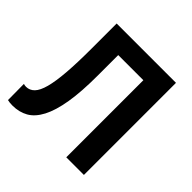

<svg xmlns="http://www.w3.org/2000/svg" viewBox="-180 -862 1032 1032"><g transform="rotate(45 336.0 -346.0)"><path d="M55 8Q44 8 34 7Q24 6 17 4L16 -118Q25 -115 35 -115Q62 -115 82 -135.5Q102 -156 114.5 -202.5Q127 -249 133 -324.5Q139 -400 139 -511V-700H590V0H456V-586H265V-431Q265 -307 251 -223Q237 -139 210 -87.5Q183 -36 144 -14Q105 8 55 8Z"/></g></svg>

Font: Tilda Sans Bold
Style: Regular
Weight: 700
Designer: ParaType Ltd
Foundry: ParaType Ltd
Version: Version 1.009